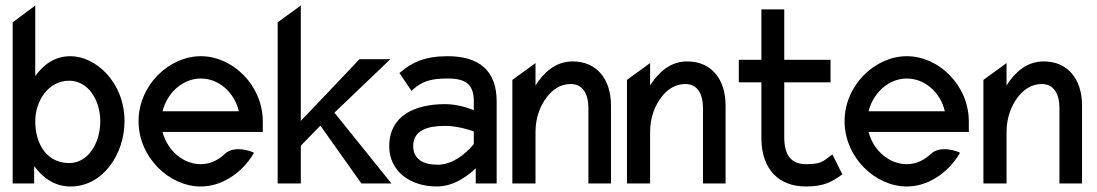

<svg xmlns="http://www.w3.org/2000/svg" viewBox="-20 -666 3981 697"><path d="M26 0H104V-63C134 -23 176 11 236 11C355 11 432 -108 432 -226C432 -368 327 -462 236 -462C178 -462 138 -431 108 -390V-646L26 -585ZM108 -226C108 -299 155 -373 231 -373C302 -373 344 -300 344 -226C344 -145 299 -74 231 -74C154 -74 108 -138 108 -226Z M483 -226C483 -95 594 11 709 11C784 11 856 -36 899 -106L902 -111L897 -114C897 -114 833 -141 797 -108C773 -85 743 -70 709 -70C645 -70 588 -119 570 -187H934V-225C934 -356 825 -462 709 -462C594 -462 483 -357 483 -226ZM570 -262C587 -330 644 -381 709 -381C774 -381 831 -331 847 -262Z M988 0H1072V-137L1143 -210L1292 0H1401L1194 -257L1397 -451H1285L1072 -227V-646L988 -585Z M1393 -135C1393 -46 1467 11 1566 11C1632 11 1685 -34 1707 -55V0H1783V-298C1783 -409 1720 -462 1605 -462C1524 -462 1476 -440 1434 -404L1430 -401L1474 -336L1478 -340C1513 -372 1546 -381 1605 -381C1672 -381 1700 -359 1700 -298V-266C1685 -272 1642 -288 1596 -288C1486 -288 1393 -246 1393 -135ZM1480 -136C1480 -193 1532 -209 1596 -209C1641 -209 1686 -194 1700 -189V-143C1692 -133 1638 -68 1569 -68C1515 -68 1480 -89 1480 -136Z M1840 0H1924V-187C1924 -240 1942 -283 1964 -312C1984 -339 2013 -361 2052 -361C2096 -361 2116 -325 2116 -273V0H2198V-283C2198 -378 2147 -443 2059 -443C1997 -443 1955 -404 1924 -356V-437L1840 -376Z M2256 0H2340V-187C2340 -240 2358 -283 2380 -312C2400 -339 2429 -361 2468 -361C2512 -361 2532 -325 2532 -273V0H2614V-283C2614 -378 2563 -443 2475 -443C2413 -443 2371 -404 2340 -356V-437L2256 -376Z M2662 -367H2744V-160C2746 -50 2808 11 2906 11C2974 11 3002 -8 3035 -31L3038 -33L3002 -105L2997 -102C2968 -81 2963 -70 2906 -70C2851 -70 2827 -104 2827 -168V-367H2995V-449H2827V-632H2744V-449H2662Z M3046 -226C3046 -95 3157 11 3272 11C3347 11 3419 -36 3462 -106L3465 -111L3460 -114C3460 -114 3396 -141 3360 -108C3336 -85 3306 -70 3272 -70C3208 -70 3151 -119 3133 -187H3497V-225C3497 -356 3388 -462 3272 -462C3157 -462 3046 -357 3046 -226ZM3133 -262C3150 -330 3207 -381 3272 -381C3337 -381 3394 -331 3410 -262Z M3550 0H3634V-187C3634 -240 3652 -283 3674 -312C3694 -339 3723 -361 3762 -361C3806 -361 3826 -325 3826 -273V0H3908V-283C3908 -378 3857 -443 3769 -443C3707 -443 3665 -404 3634 -356V-437L3550 -376Z"/></svg>

Font: Charger Sport
Style: SeBdNrw
Weight: 600
Designer: Jasper
Foundry: Cannot Into Space Fonts
Version: Version 1.1